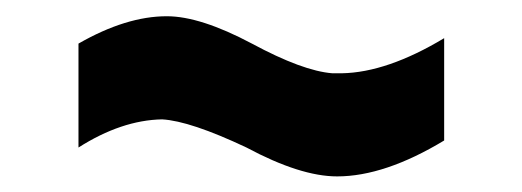

<svg xmlns="http://www.w3.org/2000/svg" viewBox="-20 -450 653 240"><path d="M78.1 -265.6V-395.5Q137.7 -429.7 188.5 -429.7Q230.5 -429.7 294.9 -395.5Q358.4 -361.3 395.5 -358.4Q402.3 -358.4 407.2 -358.4Q463.9 -359.4 535.2 -402.3V-274.4Q460.9 -229.5 401.4 -229.5Q355.5 -229.5 288.1 -265.6Q217.8 -298.8 182.6 -300.8Q131.8 -299.8 78.1 -265.6Z"/></svg>

Font: Post No Bills Colombo ExtraBold
Style: Regular
Weight: 800
Designer: Kosala Senevirathne, Siva Puranthara, Lasantha Premarathna, Tharique Azeez
Foundry: Mooniak
Version: Version 1.220 ; ttfautohint (v1.6)